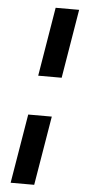

<svg xmlns="http://www.w3.org/2000/svg" viewBox="-59 -762 427 931"><g transform="rotate(5 155.0 -296.0)"><path d="M85.9 -200.2H200.7L144.5 136.7H29.8ZM287.6 -727.5 231.9 -392.1H117.7L173.3 -727.5Z"/></g></svg>

Font: Inter 18pt SemiBold
Style: Italic
Weight: 600
Italic angle: -9.3988°
Designer: Rasmus Andersson
Foundry: rsms
Version: Version 4.001;git-66647c0bb